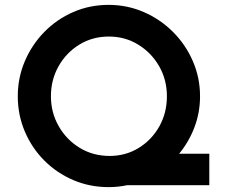

<svg xmlns="http://www.w3.org/2000/svg" viewBox="-20 -760 931 788"><path d="M53 -365Q53 -441 82 -509Q111 -577 162 -629Q213 -681 280.5 -710.5Q348 -740 426 -740Q502 -740 570 -710.5Q638 -681 690 -629Q742 -577 771.5 -509Q801 -441 801 -365Q801 -298 778 -237.5Q755 -177 715 -129H839V0H502Q465 8 426 8Q348 8 280.5 -21Q213 -50 162 -101Q111 -152 82 -220Q53 -288 53 -365ZM189 -365Q189 -298 221 -242Q253 -186 307.5 -153Q362 -120 430 -120Q496 -120 549.5 -153Q603 -186 634 -241.5Q665 -297 665 -365Q665 -433 633 -488.5Q601 -544 547 -577Q493 -610 427 -610Q359 -610 305 -576.5Q251 -543 220 -487.5Q189 -432 189 -365Z"/></svg>

Font: Reem Kufi SemiBold
Style: Regular
Weight: 600
Designer: Khaled Hosny
Version: Version 1.001